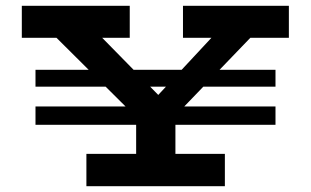

<svg xmlns="http://www.w3.org/2000/svg" viewBox="-20 -640 1068 660"><path d="M55 -510V-620H426V-510ZM609 -510V-620H973V-510ZM481 -205 137 -547H295L561 -276L488 -275L743 -549H878L547 -205ZM102 -342V-400H927V-342ZM102 -211V-274H927V-211ZM448 -33V-291H583V-33ZM277 0V-111H753V0Z"/></svg>

Font: BioRhyme SemiExpanded
Style: Bold
Weight: 700
Width: 6
Designer: Aoife Mooney
Foundry: Aoife Mooney Type
Version: Version 1.600;gftools[0.9.33]